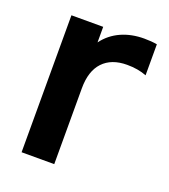

<svg xmlns="http://www.w3.org/2000/svg" viewBox="-105 -608 603 685"><g transform="rotate(20 197.0 -265.5)"><path d="M54.2 -520H174.8V-460.9Q200.2 -495.6 240.7 -513.7Q279.3 -530.8 327.1 -530.8Q355 -530.8 376 -526.9V-409.2Q343.8 -421.9 301.8 -421.9Q242.7 -421.9 210.4 -387.7Q178.2 -353.5 178.2 -288.1V0H54.2Z"/></g></svg>

Font: D-DIN Exp
Style: DINExp-Bold
Weight: 700
Width: 7
Designer: Charles Nix
Foundry: Datto Inc.
Version: Version 1.00